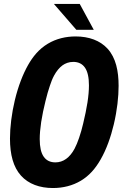

<svg xmlns="http://www.w3.org/2000/svg" viewBox="-20 -924 642 958"><path d="M360.8 -775.4H447.8L377.9 -904.3H249ZM244.1 14.2C294.4 14.2 342.3 2.4 383.8 -22.5C424.3 -46.9 455.1 -81.1 482.4 -128.9C511.2 -179.2 532.7 -239.7 547.9 -303.7C564.5 -374 571.8 -440.9 571.8 -495.6C571.8 -569.8 558.1 -635.7 516.6 -681.2C479.5 -721.7 423.8 -742.2 357.4 -742.2C308.6 -742.2 260.3 -731 218.3 -705.6C173.3 -678.7 143.1 -640.1 120.1 -599.6C94.7 -554.7 71.3 -495.6 54.2 -424.8C38.1 -357.9 29.8 -289.1 29.8 -232.4C29.8 -152.8 46.4 -90.3 84.5 -47.9C122.1 -5.9 178.2 14.2 244.1 14.2ZM256.3 -113.8C231.9 -113.8 211.4 -122.6 197.8 -142.6C184.6 -161.6 178.2 -190.9 178.2 -230C178.2 -254.4 180.7 -282.7 185.5 -315.4C190.9 -350.6 197.8 -382.3 207 -419.9C215.8 -455.1 219.7 -468.8 229 -496.6C235.4 -515.6 241.2 -531.2 250 -547.4C261.7 -568.8 276.4 -586.9 292 -598.1C305.7 -607.9 323.7 -615.2 345.7 -615.2C371.1 -615.2 391.1 -605.5 404.3 -585.9C417.5 -566.4 423.8 -537.1 423.8 -498C423.8 -473.6 421.4 -445.3 416.5 -413.1C411.6 -381.3 403.8 -344.2 395 -307.6C388.2 -279.8 383.3 -261.2 374.5 -235.8C367.2 -214.8 360.4 -197.8 352.1 -182.1C339.8 -159.2 325.7 -142.6 310.1 -131.3C293.9 -119.6 275.9 -113.8 256.3 -113.8Z"/></svg>

Font: Hack
Style: Bold Oblique
Weight: 700
Italic angle: -12°
Monospace: yes
Designer: Christopher Simpkins
Foundry: Christopher Simpkins
Version: Version 2.010